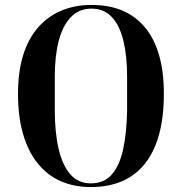

<svg xmlns="http://www.w3.org/2000/svg" viewBox="-20 -743 733 778"><path d="M348 15Q281 15 227 -8.5Q173 -32 134 -79.5Q95 -127 74 -198Q53 -269 53 -363Q53 -453 74 -520Q95 -587 134.5 -632Q174 -677 229 -700Q284 -723 351 -723Q422 -723 476 -700Q530 -677 567.5 -632Q605 -587 624.5 -520Q644 -453 644 -363Q644 -269 624.5 -198Q605 -127 567 -79.5Q529 -32 474 -8.5Q419 15 348 15ZM348 0Q402 0 433.5 -36.5Q465 -73 479 -138.5Q493 -204 495 -291V-431Q495 -516 480 -578Q465 -640 433 -674Q401 -708 351 -708Q300 -708 267 -673.5Q234 -639 218 -577.5Q202 -516 202 -432V-296Q202 -207 217.5 -140Q233 -73 265 -36.5Q297 0 348 0Z"/></svg>

Font: Kalnia Thin Medium
Style: Regular
Weight: 500
Version: Version 1.105